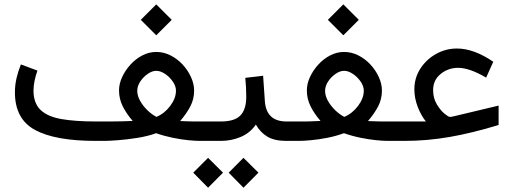

<svg xmlns="http://www.w3.org/2000/svg" viewBox="-20 -645 2351 879"><path d="M695.3 -625 766.1 -554.2 695.3 -483.4 624.5 -554.2ZM417.5 -88.9H460.4Q464.8 -88.9 487.8 -88.9Q510.7 -88.9 539.1 -89.6Q567.4 -90.3 587.4 -91.3Q558.1 -125.5 541.5 -159.2Q524.9 -192.9 524.9 -231Q524.9 -261.2 539.1 -292Q553.2 -322.8 577.1 -349.1Q601.1 -375.5 631.8 -391.4Q662.6 -407.2 695.3 -407.2Q729.5 -407.2 760.7 -391.4Q792 -375.5 816.2 -349.4Q840.3 -323.2 854.5 -292Q868.7 -260.7 868.7 -230Q868.7 -191.4 851.6 -158.4Q834.5 -125.5 804.7 -90.8Q832 -89.4 853.5 -89.1Q875 -88.9 891.6 -88.9H939V0H892.6Q874 0 841.8 -3.2Q809.6 -6.3 771 -14.2Q732.4 -22 694.8 -35.2Q657.2 -21.5 609.9 -13.9Q562.5 -6.3 521 -3.2Q479.5 0 459.5 0H417.5Q233.4 0 140.9 -49.8Q48.3 -99.6 48.3 -222.2Q48.3 -255.9 55.9 -288.1Q63.5 -320.3 75.7 -350.1L151.4 -321.8Q143.6 -300.3 138.4 -275.9Q133.3 -251.5 133.3 -229.5Q133.8 -172.4 165.5 -141.8Q197.3 -111.3 260.3 -100.1Q323.2 -88.9 417.5 -88.9ZM695.3 -320.8Q676.8 -320.8 656.5 -306.9Q636.2 -293 622.3 -272Q608.4 -251 608.4 -229Q608.4 -206.5 621.6 -183.1Q634.8 -159.7 655 -140.1Q675.3 -120.6 696.3 -109.9Q733.4 -125.5 759.5 -160.4Q785.6 -195.3 785.6 -230Q785.6 -250.5 771.2 -271.5Q756.8 -292.5 735.8 -306.6Q714.8 -320.8 695.3 -320.8Z M918.5 -88.9H992.2Q1054.2 -88.9 1080.8 -116.7Q1107.4 -144.5 1107.4 -202.1Q1107.4 -225.6 1106.2 -246.6Q1105 -267.6 1103 -288.6L1184.6 -298.3L1192.4 -184.1Q1198.2 -88.9 1291.5 -88.9H1301.8V0H1290.5Q1236.3 0 1203.9 -19.5Q1171.4 -39.1 1151.4 -74.7Q1125 -36.1 1082 -18.1Q1039.1 0 992.2 0H918.5ZM1094.7 77.6 1163.1 145.5 1094.7 214.4 1026.9 145.5ZM932.6 77.6 1001 145.5 932.6 214.4 864.7 145.5Z M1551.8 -625 1622.6 -554.2 1551.8 -483.4 1481 -554.2ZM1728.5 -230Q1728.5 -191.4 1711.4 -158.4Q1694.3 -125.5 1664.6 -90.8Q1692.4 -89.4 1713.9 -89.1Q1735.4 -88.9 1752 -88.9H1799.3V0H1753.4Q1734.9 0 1702.4 -3.2Q1669.9 -6.3 1631.1 -14.2Q1592.3 -22 1554.7 -35.2Q1517.1 -21.5 1477.5 -13.9Q1438 -6.3 1404.3 -3.2Q1370.6 0 1350.6 0H1282.2V-88.9H1350.6Q1371.1 -88.9 1393.3 -89.1Q1415.5 -89.4 1447.3 -91.3Q1418 -125.5 1401.4 -159.2Q1384.8 -192.9 1384.8 -231Q1384.8 -261.2 1398.9 -292Q1413.1 -322.8 1437 -349.1Q1460.9 -375.5 1491.7 -391.4Q1522.5 -407.2 1555.2 -407.2Q1589.4 -407.2 1620.6 -391.4Q1651.9 -375.5 1676 -349.4Q1700.2 -323.2 1714.4 -292Q1728.5 -260.7 1728.5 -230ZM1555.2 -320.8Q1536.6 -320.8 1516.4 -306.9Q1496.1 -293 1482.2 -272Q1468.3 -251 1468.3 -229Q1468.3 -206.5 1481.4 -183.1Q1494.6 -159.7 1514.9 -140.1Q1535.2 -120.6 1556.2 -109.9Q1593.3 -125.5 1619.4 -160.4Q1645.5 -195.3 1645.5 -230Q1645.5 -250.5 1631.1 -271.5Q1616.7 -292.5 1595.7 -306.6Q1574.7 -320.8 1555.2 -320.8Z M1929.7 -88.9Q1907.7 -116.2 1892.3 -156Q1877 -195.8 1877 -235.8Q1877 -288.1 1904.3 -330.6Q1931.6 -373 1976.1 -397.9Q2020.5 -422.9 2071.8 -422.9Q2149.4 -422.9 2238.3 -362.3L2205.6 -289.6Q2129.4 -334.5 2077.1 -334.5Q2032.2 -334.5 1997.6 -306.6Q1962.9 -278.8 1962.9 -232.4Q1962.9 -196.3 1979.2 -168.5Q1995.6 -140.6 2014.2 -125.2Q2032.7 -109.9 2039.1 -109.9Q2047.9 -109.9 2056.2 -112.3L2262.7 -161.6V-72.8Q2141.1 -35.6 2037.8 -17.8Q1934.6 0 1833 0H1779.8V-88.9Z"/></svg>

Font: Vazirmatn UI
Style: Regular
Weight: 400
Designer: Saber Rastikerdar
Foundry: Saber Rastikerdar
Version: Version 33.003